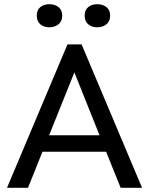

<svg xmlns="http://www.w3.org/2000/svg" viewBox="-20 -890 707 910"><path d="M299.8 -679.7H366.7L653.3 0H551.8L482.9 -170.9H181.2L112.8 0H13.2ZM451.7 -249 332.5 -546.9 212.9 -249ZM502 -815.9Q502 -789.1 484.4 -774.9Q466.8 -760.7 440.9 -760.7Q415 -760.7 398.2 -774.9Q381.3 -789.1 381.3 -815.9Q381.3 -842.8 398.2 -856.4Q415 -870.1 440.9 -870.1Q466.8 -870.1 484.4 -856.4Q502 -842.8 502 -815.9ZM274.9 -815.9Q274.9 -789.1 257.3 -774.9Q239.7 -760.7 213.9 -760.7Q188 -760.7 171.1 -774.9Q154.3 -789.1 154.3 -815.9Q154.3 -842.8 171.1 -856.4Q188 -870.1 213.9 -870.1Q239.7 -870.1 257.3 -856.4Q274.9 -842.8 274.9 -815.9Z"/></svg>

Font: Inder
Style: Regular
Weight: 400
Designer: Irina Smirnova
Foundry: Irina Smirnova
Version: Version 1.001